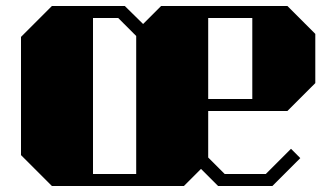

<svg xmlns="http://www.w3.org/2000/svg" viewBox="-20 -620 1111 640"><path d="M674 -250V-95L729 -40H866L950 -124L981 -93L888 0H707L650 -57L593 0H153L50 -103V-497L153 -600H396L457 -540L517 -600H938L1031 -507V-343L938 -250ZM374 -560H290V-40H434V-500ZM674 -290H821V-560H674Z"/></svg>

Font: Kumar One
Style: Regular
Weight: 400
Designer: Parimal Parmar
Foundry: Indian Type Foundry
Version: Version 1.000;PS 1.000;hotconv 1.0.88;makeotf.lib2.5.647800